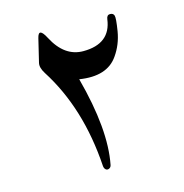

<svg xmlns="http://www.w3.org/2000/svg" viewBox="-97 -632 779 813"><g transform="rotate(-15 293.0 -225.0)"><path d="M136.7 -521Q147.5 -566.4 175.8 -511.7Q224.6 -418 307.6 -418.5Q425.8 -418.9 439.5 -522.9Q441.9 -541 455.8 -541Q469.7 -541 473.6 -529.8Q477.5 -518.6 468.3 -462.4Q459 -406.2 427.7 -361.8Q377.9 -289.1 258.8 -308.1Q322.3 -71.3 293 77.1Q291 86.9 282.7 90.6Q274.4 94.2 268.1 88.9Q261.7 83.5 260.7 72.8Q244.1 -185.5 125 -371.6Q107.4 -399.4 112.3 -419.4Z"/></g></svg>

Font: Amiri Quran
Style: Regular
Weight: 400
Designer: Khaled Hosny
Version: Version 000.105